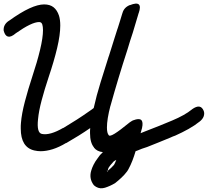

<svg xmlns="http://www.w3.org/2000/svg" viewBox="-66 -777 1132 1045"><path d="M979 -182Q1026 -216 1043 -173Q1048 -159 1042.5 -143.5Q1037 -128 1019 -114L1020 -115Q994 -94 960 -75Q926 -56 888 -39Q882 -37 874.5 -34Q867 -31 861 -28Q829 -15 797.5 -2Q766 11 735 23Q719 28 706.5 32.5Q694 37 683 42Q678 44 677.5 44Q677 44 672 46Q664 73 654.5 97.5Q645 122 633 144Q629 151 627 154Q625 157 624 158Q612 174 595 190Q578 206 560 220Q533 236 506 244.5Q479 253 457 240Q452 237 449 234.5Q446 232 444 230Q417 194 431 150Q435 136 443.5 119Q452 102 465 85Q477 66 494 51Q462 48 445 26H446Q424 0 424 -52Q424 -59 424 -65.5Q424 -72 425 -80Q396 -60 362.5 -39Q329 -18 294 2V1Q256 24 221 35Q186 46 155 46Q147 46 138.5 45Q130 44 121 42Q47 25 47 -77Q47 -84 47 -92.5Q47 -101 48 -108Q52 -158 69.5 -224.5Q87 -291 110 -361Q136 -439 152 -505.5Q168 -572 168 -613Q168 -622 167 -630Q166 -638 164 -645V-644Q160 -657 147 -657Q127 -657 95.5 -642Q64 -627 17 -594L19 -595Q-31 -553 -46 -610Q-49 -644 -16 -665L-17 -664Q47 -710 94 -731.5Q141 -753 174 -753Q206 -753 225.5 -737.5Q245 -722 255 -692Q262 -670 262 -638Q262 -587 245 -515.5Q228 -444 199 -358Q176 -289 160.5 -230.5Q145 -172 141 -128Q133 -54 162 -48Q206 -39 278 -81V-80Q318 -104 353 -126.5Q388 -149 419 -171Q428 -177 432 -180Q436 -183 444 -189Q459 -257 481 -327.5Q503 -398 526 -471V-470Q529 -480 532 -489Q535 -498 538 -508Q547 -537 556 -565.5Q565 -594 574 -622V-621Q581 -643 587.5 -664Q594 -685 600 -705V-704Q608 -737 642 -750L641 -749Q714 -778 689 -706V-707Q681 -681 673 -653.5Q665 -626 657 -600Q649 -577 642 -554Q635 -531 628 -508Q601 -425 578 -348.5Q555 -272 535 -200V-201Q516 -128 516 -83Q516 -52 526 -41Q531 -33 558 -49.5Q585 -66 640 -111Q647 -116 651.5 -118.5Q656 -121 660 -123L659 -122Q722 -147 707 -80Q705 -75 704 -69.5Q703 -64 701 -58Q700 -56 700 -55Q700 -54 699 -52L729 -64Q765 -78 800.5 -92Q836 -106 871 -121Q940 -150 978 -181ZM552 125Q556 118 560 110Q564 102 567 93Q555 99 548 106L550 105Q541 114 535 122Q523 136 522 145Q520 151 520 152Q519 154 519 155L513 151Q515 154 518 156L522 157Q518 153 526 148Q533 142 539.5 136Q546 130 552 122ZM619 68Q585 82 567 93Q574 72 582 48V50Q583 47 583.5 44.5Q584 42 585 39Z"/></svg>

Font: Discipuli Britannica Bold
Style: Regular
Weight: 700
Designer: Peter Wiegel
Foundry: Peter Wiegel
Version: Version 0.001 2009